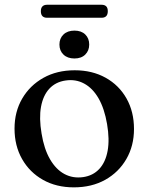

<svg xmlns="http://www.w3.org/2000/svg" viewBox="-20 -775 624 806"><path d="M293.5 -480Q367 -480 423.2 -448.8Q479.5 -417.5 511 -361.8Q542.5 -306 542.5 -233.5Q542.5 -163 510.5 -107.5Q478.5 -52 421.8 -20.2Q365 11.5 290 11.5Q216.5 11.5 160.5 -20Q104.5 -51.5 72.8 -107.2Q41 -163 41 -235Q41 -306 73.2 -361.2Q105.5 -416.5 162.2 -448.2Q219 -480 293.5 -480ZM329 -31.5Q370.5 -37.5 396.8 -65.8Q423 -94 431.8 -141.8Q440.5 -189.5 429.5 -254Q418.5 -319 393.8 -362Q369 -405 333.2 -424.2Q297.5 -443.5 255 -437Q213.5 -431 187.2 -402.8Q161 -374.5 152.2 -326.8Q143.5 -279 154.5 -214.5Q165 -149.5 190 -106.5Q215 -63.5 250.5 -44.5Q286 -25.5 329 -31.5ZM292.5 -529.5Q263.5 -529.5 246.5 -545.8Q229.5 -562 229.5 -588Q229.5 -614 246.5 -630.2Q263.5 -646.5 292.5 -646.5Q321.5 -646.5 338 -630.2Q354.5 -614 354.5 -588Q354.5 -562.5 338 -546Q321.5 -529.5 292.5 -529.5ZM151.5 -728Q151.5 -741.5 158.2 -748.2Q165 -755 177 -755H407Q419 -755 425.8 -748.5Q432.5 -742 432.5 -728Q432.5 -714 425.8 -707.2Q419 -700.5 407 -700.5H177Q165 -700.5 158.2 -707.2Q151.5 -714 151.5 -728Z"/></svg>

Font: Fraunces 12pt
Style: Regular
Weight: 400
Version: Version 1.000;[b76b70a41]